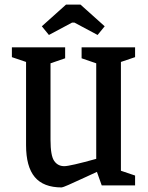

<svg xmlns="http://www.w3.org/2000/svg" viewBox="-20 -811 649 840"><path d="M94 -176V-540L32 -561V-604H265V-556L201 -534V-199Q201 -130 217 -107Q233 -84 261 -84Q286 -84 401 -116V-534L337 -556V-604H571V-561L509 -540V-64L571 -43V0H425L404 -59L352 -35Q258 9 250 9Q170 9 132 -36.5Q94 -82 94 -176ZM163 -696 269 -791H332L438 -696L407 -658L306 -712H295L194 -658Z"/></svg>

Font: Grenze Medium
Style: Regular
Weight: 500
Designer: Renata Polastri
Foundry: Omnibus-Type
Version: Version 1.002; ttfautohint (v1.8)